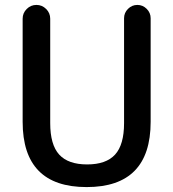

<svg xmlns="http://www.w3.org/2000/svg" viewBox="-20 -750 704 780"><path d="M72 -255V-674Q72 -697 88.5 -713.5Q105 -730 128 -730Q151 -730 167.5 -713.5Q184 -697 184 -674V-250Q184 -162 220.5 -122Q257 -82 334 -82Q411 -82 447.5 -122Q484 -162 484 -250V-676Q484 -698 500 -714Q516 -730 538 -730Q560 -730 576 -714Q592 -698 592 -676V-255Q592 10 332 10Q72 10 72 -255Z"/></svg>

Font: Rounded Mplus 1c Medium
Style: Regular
Weight: 500
Version: Version 1.059.20150529